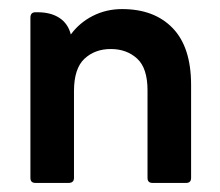

<svg xmlns="http://www.w3.org/2000/svg" viewBox="-20 -403 485 423"><path d="M136 -327Q155 -353 184.5 -368Q214 -383 249 -383Q320 -383 360.5 -341Q401 -299 401 -216V-11Q401 0 390 0H316Q305 0 305 -11V-204Q305 -253 282 -274Q259 -295 224 -295Q189 -295 166 -273.5Q143 -252 143 -202V-11Q143 0 131 0H58Q47 0 47 -11V-364Q47 -376 58 -376H63Q92 -376 111 -363.5Q130 -351 136 -327Z"/></svg>

Font: Zain
Style: Bold
Weight: 700
Designer: Zain,Boutros
Foundry: Mobile Telecommunications Company (Zain), 2024
Version: Version 1.50; ttfautohint (v1.8.4)